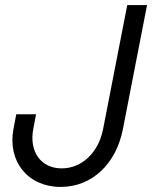

<svg xmlns="http://www.w3.org/2000/svg" viewBox="-20 -720 599 756"><path d="M219 16C341 16 437 -73 464 -212L559 -700H481L386 -212C368 -119 302 -57 223 -57C141 -57 94 -123 111 -212L122 -270H44L33 -212C9 -84 90 16 219 16Z"/></svg>

Font: Uncut Sans
Style: Italic
Weight: 400
Italic angle: -11°
Designer: Kasper Nordkvist
Foundry: UNCUT.wtf
Version: Version 1.304;Glyphs 3.2 (3246)